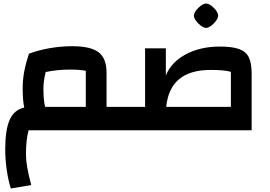

<svg xmlns="http://www.w3.org/2000/svg" viewBox="-20 -747 1546 1101"><path d="M697 -134V0H144Q129 54 129 137Q129 172 136 212.5Q143 253 159 314L42 334Q27 286 18.5 226.5Q10 167 10 109Q10 -4 36 -61Q62 -118 119 -130Q110 -172 110 -240Q110 -290 119 -337.5Q128 -385 146 -439Q199 -459 263.5 -470.5Q328 -482 395 -482Q500 -482 545.5 -447Q591 -412 591 -330V-134ZM472 -341Q440 -348 381 -348Q308 -348 242 -334Q229 -282 229 -240Q229 -170 239 -134H472Z M1423 -326V0H657V-134H812V-470H931V-314Q962 -391 1045.5 -435.5Q1129 -480 1240 -480Q1311 -480 1350.5 -466Q1390 -452 1406.5 -419Q1423 -386 1423 -326ZM1304 -134V-335Q1269 -346 1188 -346Q1071 -346 1007.5 -293.5Q944 -241 933 -134ZM1092 -657Q1092 -677 1117 -701.5Q1142 -726 1162 -727Q1182 -726 1206.5 -701.5Q1231 -677 1231 -657Q1231 -645 1219 -628Q1207 -611 1190.5 -599Q1174 -587 1162 -587Q1149 -587 1132.5 -599Q1116 -611 1104 -627.5Q1092 -644 1092 -657Z"/></svg>

Font: Changa SemiBold
Style: Regular
Weight: 600
Designer: Eduardo Rodriguez Tunni
Foundry: Eduardo Rodriguez Tunni
Version: Version 2.002; ttfautohint (v1.5) -l 8 -r 50 -G 150 -x 14 -H